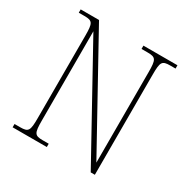

<svg xmlns="http://www.w3.org/2000/svg" viewBox="-161 -860 990 1007"><g transform="rotate(30 334.0 -357.0)"><path d="M45 0H252V-20H216C166 -20 160 -31 160 -108V-648L518 0H543V-606C543 -683 549 -694 599 -694H631V-714H425V-694H462C512 -694 518 -683 518 -606V-59L156 -714H45V-694H79C129 -694 135 -683 135 -606V-108C135 -31 129 -20 79 -20H45Z"/></g></svg>

Font: Noto Serif Armenian SemiCondensed Thin
Style: Regular
Weight: 100
Width: 4
Designer: Monotype Design Team
Foundry: Monotype Imaging Inc.
Version: Version 2.008